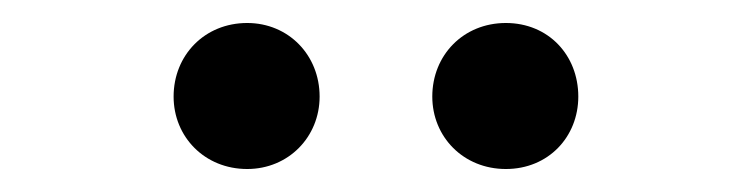

<svg xmlns="http://www.w3.org/2000/svg" viewBox="-20 -801 654 167"><path d="M195 -654C231 -654 258 -682 258 -717C258 -753 231 -781 195 -781C158 -781 131 -753 131 -717C131 -682 158 -654 195 -654ZM420 -654C457 -654 483 -682 483 -717C483 -753 457 -781 420 -781C383 -781 356 -753 356 -717C356 -682 383 -654 420 -654Z"/></svg>

Font: Noto Sans JP Medium
Style: Regular
Weight: 500
Designer: Ryoko NISHIZUKA  (kana, bopomofo & ideographs); Paul D. Hunt (Latin, Greek & Cyrillic); Sandoll Communications , Soo-you
Foundry: Adobe
Version: Version 2.002;hotconv 1.0.116;makeotfexe 2.5.65601